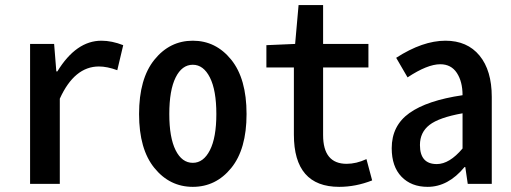

<svg xmlns="http://www.w3.org/2000/svg" viewBox="-20 -725 2016 757"><path d="M98.6 0V-551.8H193.4L202.1 -443.4H206.1Q280.3 -564.5 379.9 -564.5Q420.9 -564.5 465.8 -546.9L442.4 -448.2Q402.3 -462.9 370.1 -462.9Q273.4 -462.9 215.8 -335.9V0Z M528.3 -275.4Q528.3 -415 588.9 -489.7Q649.4 -564.5 740.2 -564.5Q831.1 -564.5 891.6 -489.7Q952.1 -415 952.1 -275.4Q952.1 -136.7 891.6 -62.5Q831.1 11.7 740.2 11.7Q649.4 11.7 588.9 -62.5Q528.3 -136.7 528.3 -275.4ZM740.2 -83Q782.2 -83 807.6 -132.8Q833 -182.6 833 -275.4Q833 -369.1 807.6 -419.4Q782.2 -469.7 740.2 -469.7Q697.3 -469.7 672.4 -419.4Q647.5 -369.1 647.5 -275.4Q647.5 -182.6 672.4 -132.8Q697.3 -83 740.2 -83Z M1317.4 11.7Q1138.7 11.7 1138.7 -194.3V-459H1030.3V-546.9L1143.6 -551.8L1157.2 -705.1H1253.9V-551.8H1432.6V-459H1253.9V-192.4Q1253.9 -79.1 1346.7 -79.1Q1384.8 -79.1 1424.8 -97.7L1447.3 -13.7Q1382.8 11.7 1317.4 11.7Z M1666 11.7Q1601.6 11.7 1563 -28.3Q1524.4 -68.4 1524.4 -140.6Q1524.4 -229.5 1594.2 -279.3Q1664.1 -329.1 1803.7 -349.6Q1803.7 -403.3 1781.2 -437.5Q1758.8 -471.7 1715.8 -471.7Q1665 -471.7 1586.9 -419.9L1542 -497.1Q1646.5 -564.5 1736.3 -564.5Q1822.3 -564.5 1870.6 -505.9Q1918.9 -447.3 1918.9 -342.8V0H1824.2L1814.5 -66.4H1811.5Q1747.1 11.7 1666 11.7ZM1702.1 -78.1Q1752 -78.1 1803.7 -139.6V-278.3Q1710.9 -261.7 1673.3 -232.4Q1635.7 -203.1 1635.7 -153.3Q1635.7 -78.1 1702.1 -78.1Z"/></svg>

Font: Gen Shin Gothic Monospace Medium
Style: Regular
Weight: 500
Designer: [Source Han Sans]
Ryoko NISHIZUKA  (kana & ideographs); Paul D. Hunt (Latin, Greek & Cyrillic); Wenlong ZHANG  (bopomofo
Version: Version 1.002.20150607